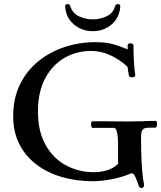

<svg xmlns="http://www.w3.org/2000/svg" viewBox="-20 -894 807 961"><path d="M686 -209Q686 -133 688.5 -88Q691 -43 693.5 -19.5Q696 4 698.5 15Q701 26 701 35Q701 39 698 43Q695 47 685 47Q679 47 674.5 36Q670 25 665 10Q660 -5 653.5 -16Q647 -27 638 -27Q592 -7 539 3Q486 13 445 13Q362 13 289.5 -8Q217 -29 162.5 -70.5Q108 -112 77 -172.5Q46 -233 46 -312Q46 -402 80 -471.5Q114 -541 172.5 -588Q231 -635 304.5 -659Q378 -683 457 -683Q509 -683 543.5 -673.5Q578 -664 619 -647V-668Q619 -673 623.5 -675Q628 -677 633 -677Q638 -677 643 -675Q648 -673 648 -668Q648 -631 650 -591.5Q652 -552 657 -517Q658 -513 652.5 -510Q647 -507 641 -507Q627 -507 625 -516L618 -560Q576 -598 530.5 -618.5Q485 -639 435 -639Q363 -639 303 -604.5Q243 -570 206.5 -502.5Q170 -435 170 -336Q170 -236 208.5 -168Q247 -100 311 -66Q375 -32 451 -32Q484 -32 516.5 -42Q549 -52 571 -74V-166Q571 -205 567.5 -223.5Q564 -242 559.5 -248Q555 -254 550 -254H444Q436 -254 436 -273Q436 -278 437.5 -282.5Q439 -287 444 -287Q465 -287 498.5 -287Q532 -287 565 -286.5Q598 -286 618 -286Q661 -286 685.5 -287Q710 -288 726 -288.5Q742 -289 758 -289Q763 -289 764.5 -284Q766 -279 766 -273Q766 -266 764 -260.5Q762 -255 758 -255H727Q702 -255 694 -245Q686 -235 686 -209ZM444 -738Q389 -738 349 -772.5Q309 -807 306 -863Q306 -873 317.5 -873.5Q329 -874 332 -863Q343 -827 376 -812Q409 -797 444 -797Q479 -797 512.5 -812Q546 -827 556 -863Q559 -874 570.5 -873.5Q582 -873 582 -863Q579 -807 539.5 -772.5Q500 -738 444 -738Z"/></svg>

Font: Sedan
Style: Regular
Weight: 400
Designer: Sebastian Salazar
Foundry: Sebastian Salazar
Version: Version 1.100; ttfautohint (v1.8.4.7-5d5b)